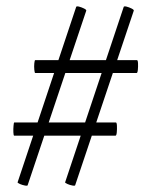

<svg xmlns="http://www.w3.org/2000/svg" viewBox="-20 -506 478 610"><path d="M68 82Q68 85 59.5 83.5Q51 82 43 78.5Q35 75 36 73L222 -484Q223 -487 231 -485Q239 -483 247 -479Q255 -475 254 -472ZM25 -75Q23 -75 22.5 -85.5Q22 -96 23 -106.5Q24 -117 25 -117H348Q351 -117 351.5 -106.5Q352 -96 351 -85.5Q350 -75 347 -75ZM219 82Q219 85 210.5 83.5Q202 82 194 78.5Q186 75 187 73L373 -484Q374 -487 382 -485Q390 -483 398 -479Q406 -475 405 -472ZM92 -274Q90 -274 89 -284.5Q88 -295 89 -305Q90 -315 92 -315H415Q418 -315 418.5 -305Q419 -295 418 -284.5Q417 -274 414 -274Z"/></svg>

Font: Cormorant Light Medium
Style: Italic
Weight: 500
Italic angle: -10°
Version: Version 4.000